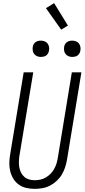

<svg xmlns="http://www.w3.org/2000/svg" viewBox="-20 -1196 540 1224"><path d="M202 8Q174 8 147.5 2Q121 -4 100 -19Q79 -34 65.5 -56Q52 -78 45.5 -103.5Q39 -129 39.5 -157Q40 -185 45 -213L131 -735H192L104 -204Q101 -185 100.5 -166Q100 -147 103 -129.5Q106 -112 114 -96Q122 -80 135 -68.5Q148 -57 165.5 -52Q183 -47 202 -47Q219 -47 237.5 -51Q256 -55 272 -64.5Q288 -74 301.5 -87.5Q315 -101 324.5 -117.5Q334 -134 339.5 -151.5Q345 -169 348 -186L438 -735H499L407 -177Q403 -153 395 -129Q387 -105 374 -83Q361 -61 341.5 -43Q322 -25 299 -13Q276 -1 251 3.5Q226 8 202 8ZM441 -833Q428 -833 417 -837.5Q406 -842 398.5 -851Q391 -860 389 -872.5Q387 -885 389 -898Q390 -906 395 -914.5Q400 -923 407.5 -928Q415 -933 423.5 -935Q432 -937 440 -937Q453 -937 464.5 -932.5Q476 -928 483 -919Q490 -910 492.5 -897.5Q495 -885 492 -872Q491 -864 486 -855.5Q481 -847 474 -842Q467 -837 458 -835Q449 -833 441 -833ZM241 -833Q228 -833 217 -837.5Q206 -842 198.5 -851Q191 -860 189 -872.5Q187 -885 189 -898Q190 -906 195 -914.5Q200 -923 207.5 -928Q215 -933 223.5 -935Q232 -937 240 -937Q253 -937 264.5 -932.5Q276 -928 283 -919Q290 -910 292.5 -897.5Q295 -885 292 -872Q291 -864 286 -855.5Q281 -847 274 -842Q267 -837 258 -835Q249 -833 241 -833ZM370 -1007 273 -1144 325 -1176 413 -1033Z"/></svg>

Font: Iosevka Term Curly Lt Obl
Style: Regular
Weight: 300
Italic angle: -9°
Designer: Belleve Invis
Foundry: Belleve Invis
Version: Version 32.3.0